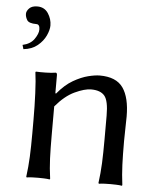

<svg xmlns="http://www.w3.org/2000/svg" viewBox="-53 -785 677 833"><g transform="rotate(5 285.5 -368.5)"><path d="M501.5 -190.9Q501.5 -130.4 503.2 -87.9Q504.9 -45.4 510.7 0L508.8 2.9Q499.5 1 483.9 0.5Q468.3 0 459 0Q449.2 0 434.1 0.5Q418.9 1 409.2 2.9L406.7 0Q412.6 -43.5 414.6 -87.4Q416.5 -131.3 416.5 -190.9V-294.4Q416.5 -359.4 398.4 -380.6Q380.4 -401.9 339.8 -401.9Q311.5 -401.9 269 -382.1Q226.6 -362.3 186.5 -314.5V-190.9Q186.5 -130.4 188.2 -87.9Q189.9 -45.4 196.3 0L194.3 2.9Q184.1 1 168.9 0.5Q153.8 0 144.5 0Q134.8 0 119.4 0.5Q104 1 94.2 2.9L92.3 0Q98.1 -43.5 100.1 -87.4Q102.1 -131.3 102.1 -190.9V-249Q102.1 -308.6 99.6 -364.7Q97.2 -420.9 92.3 -455.1L94.2 -458Q112.3 -457 137.7 -457.5Q163.1 -458 180.2 -460.9Q186.5 -460.9 186.5 -450.2V-373L189 -370.1Q222.7 -410.6 257.1 -430.4Q291.5 -450.2 321.8 -457.8Q352.1 -465.3 372.1 -465.3Q443.8 -465.3 473.6 -422.9Q503.4 -380.4 503.4 -297.9Q503.4 -272.5 502.4 -244.4Q501.5 -216.3 501.5 -190.9ZM76.2 -740.2Q106.9 -740.2 123.3 -715.6Q139.6 -690.9 139.6 -662.6Q139.6 -643.6 128.2 -618.7Q116.7 -593.8 92.8 -574Q68.8 -554.2 31.7 -550.3L26.4 -568.4Q60.5 -575.7 76.9 -599.4Q93.3 -623 93.3 -641.1Q93.3 -663.6 78.6 -663.6Q45.4 -663.6 37.4 -677.2Q29.3 -690.9 29.3 -704.1Q29.3 -716.3 41 -728.3Q52.7 -740.2 76.2 -740.2Z"/></g></svg>

Font: Kurinto Seri
Style: Regular
Weight: 400
Designer: Kurinto was developed by Clint Goss from a range of fonts that are compatible with the SIL Open Font License Version 1.1
Foundry: Clinton F. Goss
Version: Version 2.196; July 25, 2020